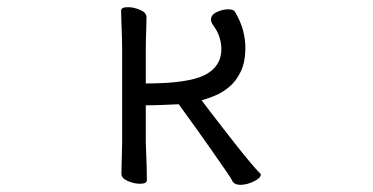

<svg xmlns="http://www.w3.org/2000/svg" viewBox="-20 -503 1040 536"><path d="M321 -366Q321 -376 320.5 -397Q320 -418 319 -440Q318 -462 318 -473Q318 -483 337 -483Q353 -483 371 -475.5Q389 -468 389 -455Q389 -447 388.5 -430.5Q388 -414 387.5 -396Q387 -378 387 -366V-270Q505 -270 551.5 -293.5Q598 -317 598 -366Q598 -382 592.5 -399.5Q587 -417 574 -434Q569 -442 569 -448Q569 -462 585.5 -469.5Q602 -477 617 -477Q632 -477 636 -470Q652 -443 658.5 -418Q665 -393 665 -370Q665 -330 652 -303Q639 -276 619.5 -260Q600 -244 579 -235.5Q558 -227 543 -223Q544 -221 557.5 -203.5Q571 -186 591 -160Q611 -134 633 -106Q655 -78 674.5 -54.5Q694 -31 705 -20Q708 -19 708 -15Q708 -6 688.5 3.5Q669 13 651 13Q635 13 629 3Q626 -4 612.5 -23.5Q599 -43 568 -87.5Q537 -132 479 -212Q460 -211 433.5 -210Q407 -209 387 -209V-106Q387 -100 388 -79Q389 -58 389.5 -35Q390 -12 390 0Q390 10 371 10Q355 10 337 2.5Q319 -5 319 -18Q319 -26 319.5 -44.5Q320 -63 320.5 -81Q321 -99 321 -106Z"/></svg>

Font: QiushuiShotai
Style: Regular
Weight: 600
Designer: Fontworks Inc.
Foundry: Fontworks Inc.
Version: Version 1.250